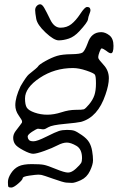

<svg xmlns="http://www.w3.org/2000/svg" viewBox="-20 -676 574 888"><path d="M346.7 -531.2Q323.2 -505.9 298.3 -497.6Q273.4 -489.3 251.5 -489.3Q229.5 -489.3 190.9 -525.4Q152.3 -561.5 147.5 -589.4Q142.6 -617.2 142.6 -628.9Q142.6 -640.6 149.9 -648.4Q157.2 -656.2 166 -656.2Q174.8 -656.2 184.6 -639.6Q194.3 -623 212.4 -585.4Q230.5 -547.9 259.8 -547.9Q289.1 -547.9 310.1 -564.5Q331.1 -581.1 351.6 -612.3Q372.1 -643.6 382.3 -643.6Q392.6 -643.6 395.5 -638.7Q398.4 -633.8 398.4 -628.4Q398.4 -623 393.6 -611.3Q388.7 -599.6 386.7 -585.9Q384.8 -572.3 346.7 -531.2ZM450.2 -452.1Q446.3 -452.1 440.4 -436Q434.6 -419.9 434.6 -415V-408.2Q435.5 -401.4 459.5 -375.5Q483.4 -349.6 483.4 -314.5V-313.5Q483.4 -283.2 467.8 -238.3Q432.6 -133.8 354.5 -112.3Q337.9 -108.4 279.3 -103Q220.7 -97.7 204.1 -87.9Q187.5 -78.1 183.6 -78.1H175.8Q166 -80.1 158.2 -80.1L157.2 -81.1Q148.4 -80.1 127.9 -66.4Q107.4 -52.7 107.9 -43.9Q108.4 -35.2 113.8 -28.8Q119.1 -22.5 135.3 -22.5Q151.4 -22.5 194.3 -43.9Q237.3 -65.4 252.9 -70.3Q268.6 -75.2 290.5 -75.2Q312.5 -75.2 323.7 -71.3Q335 -67.4 358.4 -51.3Q381.8 -35.2 392.1 -18.1Q402.3 -1 406.2 22.5Q410.2 45.9 410.2 65.4Q410.2 85 396 114.7Q381.8 144.5 354 157.2Q326.2 169.9 313 169.9Q299.8 169.9 285.6 168.5Q271.5 167 226.1 150.9Q180.7 134.8 172.9 133.3Q165 131.8 155.8 131.8Q146.5 131.8 115.7 136.2Q85 140.6 85 147.9Q85 155.3 64 173.3Q43 191.4 32.2 191.4Q21.5 191.4 19 188Q16.6 184.6 16.6 166Q16.6 147.5 30.8 125.5Q44.9 103.5 65.9 93.3Q86.9 83 126.5 83Q166 83 183.1 86.4Q200.2 89.8 239.3 106Q278.3 122.1 294.9 122.1Q311.5 122.1 331.1 104Q350.6 85.9 355 78.1Q359.4 70.3 359.4 55.7Q359.4 13.7 333.5 -1.5Q307.6 -16.6 289.1 -16.6Q270.5 -16.6 246.1 -3.9Q221.7 8.8 185.1 22Q148.4 35.2 133.3 35.2Q118.2 35.2 87.9 19Q57.6 2.9 49.3 -9.8Q41 -22.5 41 -38.6Q41 -54.7 52.2 -69.8Q63.5 -85 72.3 -96.2Q81.1 -107.4 81.5 -108.9Q82 -110.4 82 -115.2Q82 -120.1 66.4 -142.1Q50.8 -164.1 50.8 -189.5Q50.8 -225.6 75.2 -277.3Q101.6 -322.3 113.3 -332Q154.3 -364.3 156.2 -369.1Q160.2 -377 189.9 -393.6Q219.7 -410.2 243.7 -417.5Q267.6 -424.8 309.6 -425.3Q351.6 -425.8 361.8 -433.1Q372.1 -440.4 385.7 -476.6Q402.3 -527.3 448.2 -527.3Q466.8 -527.3 485.8 -512.7Q504.9 -498 504.9 -463.9Q504.9 -429.7 493.2 -429.7Q485.4 -429.7 473.6 -439.5Q458 -451.2 450.2 -452.1ZM317.4 -361.3Q232.4 -361.3 164.1 -315.9Q95.7 -270.5 95.7 -220.7Q95.7 -191.4 104 -178.2Q112.3 -165 140.1 -155.3Q168 -145.5 198.7 -145.5Q229.5 -145.5 264.2 -156.7Q298.8 -168 329.6 -168Q360.4 -168 367.7 -170.4Q375 -172.9 392.1 -193.4Q409.2 -213.9 416.5 -235.4Q423.8 -256.8 423.8 -290Q423.8 -323.2 418.9 -330.6Q414.1 -337.9 379.4 -349.6Q344.7 -361.3 317.4 -361.3Z"/></svg>

Font: Drukaatie burti
Style: Light
Weight: 300
Version: Version 0.14